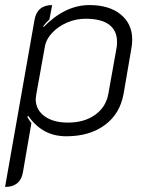

<svg xmlns="http://www.w3.org/2000/svg" viewBox="-25 -529 591 758"><path d="M111 -449Q121 -509 181 -509L170 -452Q155 -438 146 -426L147 -422Q232 -509 328 -509Q406 -509 451.5 -472Q497 -435 497 -372Q497 -357 494 -340L463 -159Q449 -80 389 -35.5Q329 9 237 9Q189 9 152 -11Q115 -31 86 -72L83 -67Q89 -56 99 -43L65 154Q54 209 -5 209ZM403 -160 435 -339Q437 -348 437 -364Q437 -408 406 -431.5Q375 -455 313 -455Q275 -455 240 -440Q205 -425 181 -399.5Q157 -374 152 -344L118 -155Q116 -143 116 -138Q116 -96 150.5 -70.5Q185 -45 243 -45Q308 -45 351 -76Q394 -107 403 -160Z"/></svg>

Font: K2D ExtraLight
Style: Italic
Weight: 275
Italic angle: -10°
Designer: Katatrad Aksorn Co.,Ltd.
Foundry: Cadson Demak Co.,Ltd.
Version: Version 1.000; ttfautohint (v1.6)